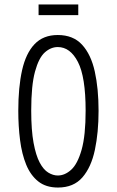

<svg xmlns="http://www.w3.org/2000/svg" viewBox="-20 -829 524 861"><path d="M240 12Q186 12 151.5 -15.5Q117 -43 97.5 -90.5Q78 -138 70 -200.5Q62 -263 62 -332Q62 -438 79 -514Q96 -590 135 -631Q174 -672 239 -672Q308 -672 348 -628.5Q388 -585 405 -508.5Q422 -432 422 -332Q422 -235 405.5 -157Q389 -79 349.5 -33.5Q310 12 240 12ZM239 -42Q271 -42 299.5 -68Q328 -94 346 -157.5Q364 -221 364 -333Q364 -484 329.5 -551Q295 -618 239 -618Q208 -618 181 -594Q154 -570 137 -508Q120 -446 120 -333Q120 -245 130.5 -188.5Q141 -132 158 -100Q175 -68 196.5 -55Q218 -42 239 -42ZM153 -761V-809H331V-761Z"/></svg>

Font: Bricolage Grotesque 12pt Condensed ExtraLight
Style: Regular
Weight: 200
Width: 3
Designer: Mathieu Triay
Foundry: Atelier Triay
Version: Version 1.001; ttfautohint (v1.8.4.7-5d5b);gftools[0.9.33.de